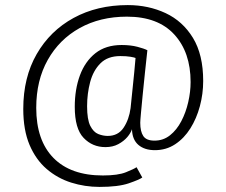

<svg xmlns="http://www.w3.org/2000/svg" viewBox="-20 -726 890 755"><path d="M371.5 9Q313.5 9 259.8 -8Q206 -25 163.5 -61.5Q121 -98 96.2 -156.2Q71.5 -214.5 71.5 -297.5Q71.5 -421.5 124.2 -513.2Q177 -605 269.5 -655.5Q362 -706 482.5 -706Q563.5 -706 631 -674.5Q698.5 -643 738.8 -577Q779 -511 779 -407.5Q779 -357 766 -308.5Q753 -260 728.5 -221Q704 -182 668.8 -158.8Q633.5 -135.5 589 -135.5Q548.5 -135.5 524.2 -156.2Q500 -177 499 -218Q494.5 -203.5 480.8 -187.2Q467 -171 445.2 -159.2Q423.5 -147.5 394.5 -147.5Q343.5 -147.5 308.8 -183.8Q274 -220 274 -306Q274 -374.5 294.2 -429.5Q314.5 -484.5 355.2 -516.8Q396 -549 458.5 -549Q493.5 -549 520.2 -542Q547 -535 559.5 -528.5Q555 -486.5 550 -440.2Q545 -394 541 -352Q537 -310 534.2 -280.5Q531.5 -251 531.5 -243Q531.5 -209 543.5 -191Q555.5 -173 587.5 -173Q622 -173 648.5 -194Q675 -215 693 -249.5Q711 -284 720.2 -324.5Q729.5 -365 729.5 -403.5Q729.5 -520.5 665.2 -590.5Q601 -660.5 479 -660.5Q374 -660.5 293.5 -615.8Q213 -571 167.8 -490.5Q122.5 -410 122.5 -302Q122.5 -174 190.2 -105Q258 -36 384.5 -36Q444 -36 475.5 -48.8Q507 -61.5 517 -68.5L539.5 -28Q528 -19.5 486.5 -5.2Q445 9 371.5 9ZM403.5 -191.5Q444.5 -191.5 466 -223.8Q487.5 -256 493.5 -301Q494 -306 496.2 -327.5Q498.5 -349 501.5 -379Q504.5 -409 507.8 -440.8Q511 -472.5 513 -498Q509 -500 493 -502.8Q477 -505.5 453 -505.5Q403.5 -505.5 375 -477Q346.5 -448.5 334.5 -403.2Q322.5 -358 322.5 -308Q322.5 -256 335 -231.2Q347.5 -206.5 366.2 -199Q385 -191.5 403.5 -191.5Z"/></svg>

Font: Trispace ExtraLight
Style: Regular
Weight: 200
Designer: Tyler Finck
Foundry: Etcetera Type Company
Version: Version 1.210; ttfautohint (v1.8.3)